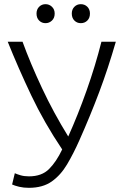

<svg xmlns="http://www.w3.org/2000/svg" viewBox="-20 -893 586 920"><path d="M118 7Q93 7 72 2Q51 -3 38 -9L51 -63Q62 -58 79 -53Q96 -48 119 -48Q180 -48 215 -83Q250 -118 278 -177Q192 -305 130 -435.5Q68 -566 17 -693H88Q125 -591 181 -471.5Q237 -352 307 -239Q353 -341 395 -459.5Q437 -578 466 -693H535Q498 -565 455.5 -452Q413 -339 360 -220Q332 -157 301.5 -105.5Q271 -54 228 -23.5Q185 7 118 7ZM367 -782Q349 -782 336.5 -794.5Q324 -807 324 -828Q324 -848 336.5 -860.5Q349 -873 367 -873Q386 -873 398.5 -860.5Q411 -848 411 -828Q411 -807 398.5 -794.5Q386 -782 367 -782ZM198 -782Q180 -782 167.5 -794.5Q155 -807 155 -828Q155 -848 167.5 -860.5Q180 -873 198 -873Q216 -873 229 -860.5Q242 -848 242 -828Q242 -807 229 -794.5Q216 -782 198 -782Z"/></svg>

Font: Ubuntu Sans Light
Style: Regular
Weight: 300
Designer: Dalton Maag Ltd
Foundry: Dalton Maag Ltd
Version: Version 1.006; ttfautohint (v1.8.4.7-5d5b)